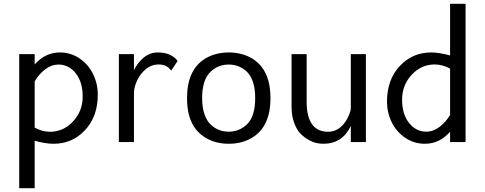

<svg xmlns="http://www.w3.org/2000/svg" viewBox="-20 -740 2525 1000"><path d="M160.6 -75.2Q199.7 -53.7 240.2 -53.7Q309.6 -53.7 358.9 -106Q410.6 -160.2 410.6 -236.6Q410.6 -313 374.5 -358.4Q337.9 -403.8 284.7 -403.8Q248.5 -403.8 215.8 -379.2Q183.1 -354.5 160.6 -316.4ZM292 -466.8Q348.6 -466.8 394.5 -435.5Q440.4 -404.3 464.8 -354.2Q489.3 -304.2 489.3 -247.1Q489.3 -133.3 423.1 -62.3Q356.9 8.8 258.8 8.8Q217.8 8.8 160.6 -6.8V240.2H80.1V-458H160.6V-404.3Q215.8 -466.8 292 -466.8Z M599.1 0V-458H677.7V-374Q695.3 -412.1 727.8 -439.5Q760.3 -466.8 801.5 -466.8Q842.8 -466.8 869.4 -452.4Q896 -438 904.8 -421.9L871.6 -372.1Q864.7 -380.9 858.4 -386.7Q840.3 -404.3 805.2 -404.3Q770 -404.3 741.7 -381.8Q713.4 -358.9 696.8 -326.2Q680.2 -293.5 677.7 -260.7V0Z M1032.7 -229Q1032.7 -181.6 1044.7 -146.2Q1056.6 -110.8 1076.9 -91.6Q1097.2 -72.3 1120.8 -63.2Q1144.5 -54.2 1171.4 -54.2Q1226.1 -54.2 1265.6 -91.8Q1309.1 -133.3 1309.1 -229Q1309.1 -324.2 1265.6 -366.7Q1225.6 -403.8 1171.4 -403.8Q1116.2 -403.8 1077.1 -366.7Q1032.7 -324.2 1032.7 -229ZM954.1 -229Q954.1 -377 1049.3 -435.1Q1102.1 -466.8 1171.4 -466.8Q1240.2 -466.8 1293.9 -435.1Q1322.3 -417.5 1343.3 -391.1Q1388.7 -331.5 1388.7 -229Q1388.7 -80.6 1293.9 -23.4Q1241.2 8.8 1171.4 8.8Q1101.1 8.8 1049.3 -23.4Q1020.5 -40.5 999.5 -67.4Q954.1 -125.5 954.1 -229Z M1807.1 -84Q1763.2 8.8 1664.1 8.8Q1624 8.8 1592 -9Q1560.1 -26.9 1541.7 -47.4Q1523.4 -67.9 1511.2 -103Q1498.5 -138.2 1498.5 -183.1V-458H1577.1V-210.4Q1577.1 -53.7 1689.5 -53.7Q1718.3 -53.7 1742.2 -69.3Q1778.8 -92.8 1799.8 -146.5Q1807.1 -165 1807.1 -175.8V-458H1885.7V0H1807.1Z M2192.9 8.8Q2136.2 8.8 2090.3 -22.5Q2044.4 -53.7 2020 -103.8Q1995.6 -153.8 1995.6 -210.9Q1995.6 -324.7 2061.8 -395.8Q2127.9 -466.8 2226.1 -466.8Q2267.1 -466.8 2324.2 -451.2V-720.2H2404.8V0H2324.2V-53.7Q2269 8.8 2192.9 8.8ZM2324.2 -382.8Q2283.7 -404.3 2244.1 -404.3Q2175.8 -404.3 2126 -352.5Q2074.2 -297.4 2074.2 -221.2Q2074.2 -145 2110.6 -99.6Q2147 -54.2 2200.2 -54.2Q2236.3 -54.2 2269 -78.9Q2301.8 -103.5 2324.2 -141.6Z"/></svg>

Font: Molengo
Style: Regular
Weight: 400
Designer: moyogo
Foundry: moyogo
Version: Version 0.11; ttfautohint (v0.8) -G 32 -r 16 -x